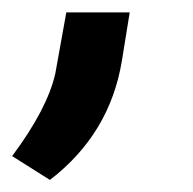

<svg xmlns="http://www.w3.org/2000/svg" viewBox="-78 -135 316 315"><path d="M3.9 160.2 -58.1 121.1Q-0.5 43.9 12.7 -14.2L30.8 -114.7H134.8L122.1 -36.1Q102.5 84.5 3.9 160.2Z"/></svg>

Font: Roboto Medium
Style: Italic
Weight: 500
Italic angle: -12°
Designer: Google
Version: Version 2.134; 2016